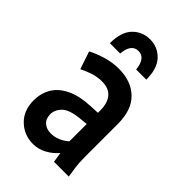

<svg xmlns="http://www.w3.org/2000/svg" viewBox="-223 -815 909 909"><g transform="rotate(45 231.0 -360.5)"><path d="M37 -138Q37 -184 58.5 -221.5Q80 -259 127.5 -282.5Q175 -306 250 -309L294 -311V-328Q294 -376 271.5 -403Q249 -430 202 -430Q173 -430 143.5 -420.5Q114 -411 89 -398L59 -487Q88 -503 131 -516Q174 -529 216 -529Q300 -529 349 -481.5Q398 -434 398 -341V-123Q398 -102 399 -85Q400 -68 403 -46L410 0H311L303 -51Q281 -24 248.5 -6.5Q216 11 181 11Q121 11 79 -29.5Q37 -70 37 -138ZM139 -147Q139 -117 157.5 -100.5Q176 -84 205 -84Q253 -84 294 -120V-236L254 -232Q189 -226 164 -201.5Q139 -177 139 -147ZM345 -584H277Q270 -654 223 -654Q176 -654 170 -584H101Q101 -660 136.5 -696Q172 -732 223 -732Q274 -732 309.5 -695.5Q345 -659 345 -584Z"/></g></svg>

Font: Radio Canada Condensed Medium
Style: Regular
Weight: 500
Width: 3
Designer: Charles Daoud, Etienne Aubert Bonn, Alexandre Saumier Demers, Jacques Le Bailly
Foundry: Radio-Canada
Version: Version 2.104; ttfautohint (v1.8.4.7-5d5b);gftools[0.9.28.de